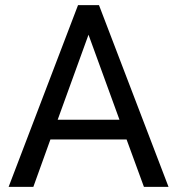

<svg xmlns="http://www.w3.org/2000/svg" viewBox="-20 -731 692 751"><path d="M475.1 -185.5H177.2L110.4 0H13.7L285.2 -710.9H367.2L639.2 0H543ZM205.6 -262.7H447.3L326.2 -595.2Z"/></svg>

Font: f42100
Style: 7875512
Weight: 400
Designer: Google
Version: Version 2.137; 2017